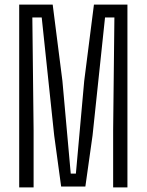

<svg xmlns="http://www.w3.org/2000/svg" viewBox="-20 -820 642 840"><path d="M64 0V-800H210.5L253 -466.5L289.5 -60.5H312L348.5 -466.5L391 -800H537.5V0H475V-251L480.5 -743.5H439.5L385 -228L353.5 -4H247.5L217 -228L162.5 -743.5H121.5L127 -251V0Z"/></svg>

Font: Big Shoulders Text Thin Light
Style: Regular
Weight: 300
Version: Version 2.002